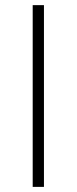

<svg xmlns="http://www.w3.org/2000/svg" viewBox="-20 -731 300 751"><path d="M151.9 0H107.9V-710.9H151.9Z"/></svg>

Font: Ufes Sans Thin
Style: Regular
Weight: 100
Designer: Ricardo Esteves & Thais Bronze
Foundry: ProDesignUfes - Ricardo Esteves, Thais Bronze (This is a derivative work, based on Roboto family, by Christian Robertson
Version: Version 2.0